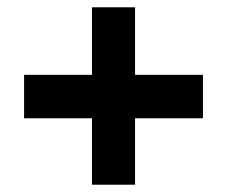

<svg xmlns="http://www.w3.org/2000/svg" viewBox="-20 -617 623 526"><path d="M350 -412H536V-293H350V-111H232V-293H46V-412H232V-597H350Z"/></svg>

Font: Noto Sans Thai Looped ExtraBold
Style: Regular
Weight: 800
Designer: Sasikarn Vongin, Ben Mitchell
Foundry: The Fontpad Ltd
Version: Version 1.001; ttfautohint (v1.8.4.7-5d5b)